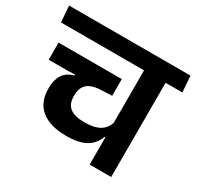

<svg xmlns="http://www.w3.org/2000/svg" viewBox="-161 -800 987 961"><g transform="rotate(30 332.0 -319.0)"><path d="M589.5 -577H465V0H589.5ZM427.5 -544.5H686.5L679.5 -638H420ZM-15 -544.5H636.5L629 -638H-22ZM390.5 -451H25V-352H137L203 -354.5H390.5ZM292.5 -65.5Q344 -65.5 377.8 -77.2Q411.5 -89 431 -109.5Q450.5 -130 459.5 -157H472L467.5 -249.5Q456.5 -208.5 424.5 -189.2Q392.5 -170 335 -170Q279.5 -170 252.2 -191Q225 -212 225 -257V-262.5Q225 -291 235.8 -310.5Q246.5 -330 269.2 -340.2Q292 -350.5 328.5 -352L390.5 -354.5V-379.5H176.5V-348Q135 -337.5 115.5 -307.5Q96 -277.5 96 -231.5V-226Q96 -147.5 146.5 -106.5Q197 -65.5 292.5 -65.5Z"/></g></svg>

Font: Anek Devanagari Medium SemiBold
Style: Regular
Weight: 600
Version: Version 1.003